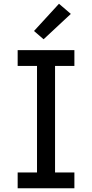

<svg xmlns="http://www.w3.org/2000/svg" viewBox="-20 -1002 490 1022"><path d="M74 0V-84H177V-651H74V-735H376V-651H273V-84H376V0ZM212 -793 161 -837 294 -982 357 -928Z"/></svg>

Font: Iosevka Etoile Medium
Style: Regular
Weight: 500
Designer: Belleve Invis
Foundry: Belleve Invis
Version: Version 22.1.2; ttfautohint (v1.8.4)